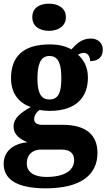

<svg xmlns="http://www.w3.org/2000/svg" viewBox="-27 -792 580 1046"><path d="M240 -624C289 -624 332 -649 332 -698C332 -749 289 -772 240 -772C188 -772 149 -749 149 -698C149 -649 188 -624 240 -624ZM222 234C413 234 504 161 504 41C504 -56 443 -112 314 -112H203C177 -112 159 -121 159 -143C159 -165 176 -186 190 -193C201 -190 231 -188 244 -188C388 -188 452 -262 452 -370C452 -428 428 -467 398 -494C407 -499 417 -504 431 -504C445 -504 464 -491 464 -459C516 -459 533 -489 533 -522C533 -554 510 -582 468 -582C419 -582 390 -554 362 -523C329 -541 293 -550 244 -550C98 -550 33 -483 33 -365C33 -280 80 -229 141 -209C85 -178 47 -148 47 -103C47 -55 86 -32 123 -17C45 -10 -7 33 -7 100C-7 188 69 234 222 234ZM242 -250C190 -250 177 -298 177 -364C177 -433 190 -487 242 -487C296 -487 307 -435 307 -365C307 -297 296 -250 242 -250ZM225 172C163 172 119 148 119 99C119 40 163 23 194 23H310C355 23 377 45 377 80C377 137 324 172 225 172Z"/></svg>

Font: Noto Serif Sinhala SemiCondensed ExtraBold
Style: Regular
Weight: 800
Width: 4
Designer: Jelle Bosma - Monotype Design Team
Foundry: Monotype Imaging Inc.
Version: Version 2.007